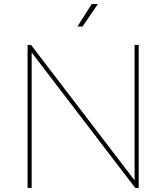

<svg xmlns="http://www.w3.org/2000/svg" viewBox="-20 -920 814 940"><path d="M115 0H135V-663L642 0H659V-700H639V-37L132 -700H115ZM359 -790H384L459 -900H429Z"/></svg>

Font: Chess Sans Thin
Style: Regular
Weight: 100
Designer: Wolf Bōese
Foundry: Wolf Bōese
Version: Version 7.223;Glyphs 3.3 (3306)